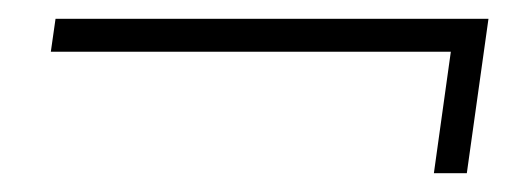

<svg xmlns="http://www.w3.org/2000/svg" viewBox="-20 -357 550 204"><path d="M39 -337H499L476 -173H441L459 -302H34Z"/></svg>

Font: Brygada 1918
Style: Italic
Weight: 400
Italic angle: -8°
Designer: Mateusz Machalski | Borys Kosmynka | Przemek Hoffer
Foundry: NIEPODLEGLA 2018
Version: Version 3.006